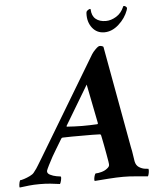

<svg xmlns="http://www.w3.org/2000/svg" viewBox="-117 -878 778 931"><g transform="rotate(-5 272.5 -412.5)"><path d="M428 -764Q453 -764 478.5 -779.5Q504 -795 517 -826Q517 -829 521 -829Q526 -829 531 -824.5Q536 -820 535 -816Q535 -815 534 -812.5Q533 -810 533 -808Q519 -769 486 -739.5Q453 -710 416 -710Q379 -710 357 -738.5Q335 -767 337 -809Q337 -811 337.5 -813Q338 -815 338 -816Q339 -820 345.5 -824.5Q352 -829 356 -829Q359 -829 359 -826Q360 -795 378.5 -779.5Q397 -764 428 -764ZM60 -131 347 -609Q353 -619 366.5 -632.5Q380 -646 387 -646Q393 -646 398.5 -644Q404 -642 405 -640L495 -145Q500 -123 502 -106.5Q504 -90 507 -74Q511 -54 525 -45Q539 -36 553.5 -34Q568 -32 571 -32Q573 -25 570.5 -12Q568 1 565 4Q538 2 506.5 -1Q475 -4 445 -4Q414 -4 372.5 -1Q331 2 306 4Q304 1 305 -7.5Q306 -16 309 -24Q312 -32 314 -32Q326 -32 342.5 -36.5Q359 -41 370 -50Q381 -58 382 -66Q383 -69 380.5 -84.5Q378 -100 374 -122Q370 -144 366 -165.5Q362 -187 359 -201Q356 -215 356 -215Q356 -215 354.5 -217Q353 -219 351 -219Q331 -220 313.5 -220Q296 -220 281 -220Q276 -220 272 -220Q268 -220 264 -220Q236 -220 214.5 -220Q193 -220 169 -219Q165 -219 162 -214Q162 -214 153 -199Q144 -184 132.5 -165Q121 -146 113 -132Q103 -114 92 -92Q81 -70 80 -65Q78 -53 92.5 -45.5Q107 -38 124 -35Q141 -32 144 -32Q147 -27 143.5 -13Q140 1 137 4Q114 1 92 -1.5Q70 -4 40 -4Q9 -4 -13 -1.5Q-35 1 -59 4Q-61 1 -59.5 -11Q-58 -23 -54 -31Q-48 -31 -34 -35.5Q-20 -40 -5.5 -47Q9 -54 15 -62Q31 -82 39 -96.5Q47 -111 60 -131ZM308 -465 193 -273Q193 -273 193.5 -271.5Q194 -270 195 -270Q209 -269 231 -268Q253 -267 269 -267Q290 -267 305.5 -267.5Q321 -268 342 -269Q344 -269 345 -271Q346 -273 346 -273Z"/></g></svg>

Font: Amiri
Style: Bold Italic
Weight: 700
Italic angle: 10°
Designer: Khaled Hosny
Version: Version 0.113